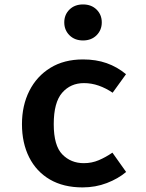

<svg xmlns="http://www.w3.org/2000/svg" viewBox="-20 -825 655 861"><path d="M355.9 -93.3Q391.8 -93.3 423.1 -106.7Q454.4 -120 484.1 -140.5L545.6 -53.8Q509.7 -23.6 459 -4.1Q408.2 15.4 350.3 15.4Q264.6 15.4 203.8 -20Q143.1 -55.4 110.8 -119.5Q78.5 -183.6 78.5 -268.2Q78.5 -351.8 111.5 -417.4Q144.6 -483.1 205.9 -520.8Q267.2 -558.5 352.3 -558.5Q410.8 -558.5 458.2 -541.8Q505.6 -525.1 545.1 -492.3L485.1 -409.2Q454.9 -429.7 422.6 -441Q390.3 -452.3 356.4 -452.3Q296.4 -452.3 258.7 -409Q221 -365.6 221 -268.2Q221 -171.8 259.5 -132.6Q297.9 -93.3 355.9 -93.3ZM352.3 -805.1Q389.7 -805.1 413.1 -782.1Q436.4 -759 436.4 -724.6Q436.4 -690.3 413.1 -666.9Q389.7 -643.6 352.3 -643.6Q314.9 -643.6 291.5 -666.9Q268.2 -690.3 268.2 -724.6Q268.2 -759 291.5 -782.1Q314.9 -805.1 352.3 -805.1Z"/></svg>

Font: Fira Code SemiBold
Style: Regular
Weight: 600
Designer: Carrois Corporate, Edenspiekermann AG, Nikita Prokopov
Foundry: Carrois Corporate, Edenspiekermann AG, Nikita Prokopov
Version: Version 6.002